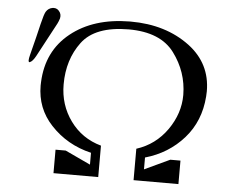

<svg xmlns="http://www.w3.org/2000/svg" viewBox="-51 -775 998 835"><g transform="rotate(5 448.0 -358.0)"><path d="M407.2 0H211.9V-102.5H256.3L366.7 -50.8V-102.5Q260.7 -127.4 189.5 -204.1Q123 -275.4 123 -375Q123 -382.3 123.5 -390.1Q129.4 -526.4 228.3 -605.5Q327.1 -684.6 483.9 -686H489.3Q642.6 -686 747.6 -607.4Q845.2 -533.7 845.2 -412.6Q845.2 -401.4 844.2 -390.1Q836.4 -281.7 770 -206.5Q703.6 -131.3 602.5 -102.5V-50.8L712.9 -102.5H757.3V0H561.5V-137.2Q644 -163.6 694.8 -235.8Q744.6 -307.6 744.6 -387.2V-388.7Q743.7 -488.3 683.1 -569.8Q622.6 -651.4 483.4 -651.4Q337.4 -650.9 279.8 -574Q222.2 -497.1 222.2 -388.7Q222.2 -299.3 272.5 -230Q322.8 -160.6 407.2 -137.2ZM92.8 -501Q79.6 -477.1 68.4 -472.7Q66.9 -471.7 65.9 -471.7Q61.5 -471.7 61.5 -480Q61.5 -487.8 65.4 -502.9L85.4 -582Q89.4 -598.1 99.6 -641.1Q109.9 -684.1 116.7 -695.8Q127 -712.9 147 -715.8H151.9Q168.5 -715.8 178.7 -698.2Q182.6 -690.9 182.6 -682.6Q182.6 -678.2 181.6 -673.3Q177.7 -660.2 172.4 -649.9Z"/></g></svg>

Font: Caudex
Style: Regular
Weight: 400
Version: Version 1.01